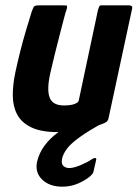

<svg xmlns="http://www.w3.org/2000/svg" viewBox="-20 -492 517 721"><path d="M195 4Q134 4 97 -14Q60 -32 44 -63Q28 -94 28 -134.5Q28 -175 38 -222Q46 -259 56 -299Q66 -339 77.5 -377.5Q89 -416 99 -448Q105 -466 109.5 -469Q114 -472 128 -472H209Q223 -472 229 -471.5Q235 -471 229 -453Q227 -449 220.5 -424Q214 -399 204.5 -362.5Q195 -326 185.5 -287.5Q176 -249 169 -218Q155 -155 166.5 -125.5Q178 -96 220 -96Q225 -96 234 -96.5Q243 -97 251.5 -99Q260 -101 267.5 -105Q275 -109 276 -116L348 -455Q350 -460 352 -466Q354 -472 360 -472H464Q468 -472 473 -470Q478 -468 476 -459L388 -50Q386 -38 378 -33Q370 -28 346 -20Q334 -16 307.5 -10.5Q281 -5 250.5 -0.5Q220 4 195 4ZM214 209Q166 209 138.5 182.5Q111 156 119 116Q127 82 147.5 54.5Q168 27 197.5 5.5Q227 -16 262 -34Q274 -40 286.5 -44Q299 -48 313 -48H376Q383 -48 383 -44Q383 -40 375 -35Q314 -2 280 22.5Q246 47 231.5 66.5Q217 86 213 104Q209 124 219 132Q229 140 243 139Q259 138 283 128Q307 118 325 106Q332 101 337.5 101.5Q343 102 341 109L332 148Q331 157 324.5 164Q318 171 308 178Q286 193 263 201Q240 209 214 209Z"/></svg>

Font: Glory
Style: Bold Italic
Weight: 700
Italic angle: -12°
Version: Version 1.011